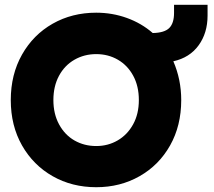

<svg xmlns="http://www.w3.org/2000/svg" viewBox="-20 -767 892 802"><path d="M25 -349Q25 -456 72 -539Q119 -622 200 -668Q281 -714 382 -714Q449 -714 510 -692Q571 -670 618 -629Q667 -630 687 -650Q707 -670 707 -713V-747H847V-702Q847 -629 809.5 -577.5Q772 -526 704 -511Q737 -435 737 -349Q737 -242 690.5 -159.5Q644 -77 563 -31Q482 15 382 15Q281 15 200 -31Q119 -77 72 -159.5Q25 -242 25 -349ZM560 -349Q560 -407 536.5 -450.5Q513 -494 472.5 -517.5Q432 -541 382 -541Q332 -541 291 -517.5Q250 -494 226.5 -450.5Q203 -407 203 -349Q203 -291 227 -247Q251 -203 291.5 -180Q332 -157 382 -157Q431 -157 471.5 -180.5Q512 -204 536 -247.5Q560 -291 560 -349Z"/></svg>

Font: Readiness
Style: Bold
Weight: 700
Designer: Katatrad Team
Foundry: CadsonDemak
Version: Version 1.00;January 16, 2020;FontCreator 12.0.0.2550 64-bit